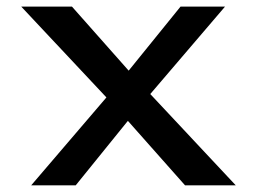

<svg xmlns="http://www.w3.org/2000/svg" viewBox="-20 -557 772 577"><path d="M299.8 -264.2 43.9 -537.1H196.3L366.7 -344.7L522.5 -537.1H656.2L431.6 -274.4L688.5 0H536.1L364.3 -193.8L207.5 0H73.7Z"/></svg>

Font: Squarish Sans CT
Style: RegularSC
Weight: 400
Version: Version 0.9